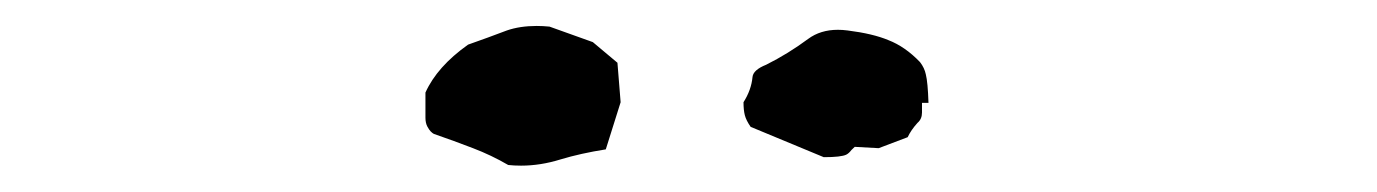

<svg xmlns="http://www.w3.org/2000/svg" viewBox="-20 -794 1040 145"><path d="M363.8 -669.4Q368.2 -668.9 373.5 -668.9Q388.2 -668.9 403.3 -673.6Q418.5 -678.2 437.5 -681.2L448.7 -716.8L446.3 -746.6L427.7 -762.2L395 -773.9Q390.1 -774.4 385.3 -774.4Q372.6 -774.4 362.8 -771Q348.6 -765.6 333.5 -760.3Q310.1 -743.7 301.3 -724.1V-705.1Q301.3 -701.2 302.7 -698.5Q304.2 -695.8 305.2 -694.8Q306.6 -693.4 307.6 -692.9Q323.2 -687.5 337.2 -682.1Q351.1 -676.8 363.8 -669.4ZM676.3 -709V-716.3H681.2Q680.7 -731.9 679.2 -737.8Q678.2 -742.7 674.8 -747.1Q663.6 -758.8 650.9 -763.7Q639.2 -768.6 620.1 -771Q616.2 -771.5 612.8 -771.5Q599.6 -771.5 590.3 -764.6Q575.2 -753.4 558.6 -745.1Q548.8 -741.2 548.3 -735.8Q547.4 -726.1 541.5 -716.8Q541.5 -710.9 542.5 -707Q543.5 -703.1 546.9 -698.2L602.1 -675.3Q615.2 -675.3 619.1 -677.2Q621.1 -678.2 623 -680.7L625.5 -683.1L643.6 -682.1L665.5 -690.4Q668 -695.8 672.9 -701.2Q676.3 -704.1 676.3 -709Z"/></svg>

Font: Bakudai
Style: ExtraLight
Weight: 200
Version: Version 1.48